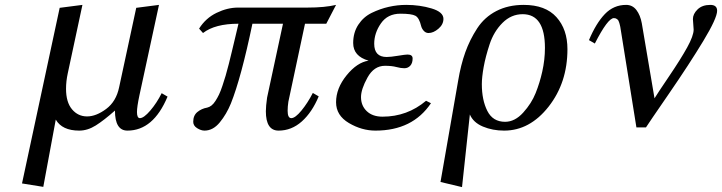

<svg xmlns="http://www.w3.org/2000/svg" viewBox="-20 -522 2952 785"><path d="M224 -490 317 -502 257 -222Q250 -190 250 -159Q250 -104 274.5 -75Q299 -46 336 -46Q373 -46 414 -76.5Q455 -107 467 -165L537 -490L630 -502L550 -132Q540 -85 540 -64Q540 -39 552 -39Q568 -39 594.5 -70Q621 -101 641 -141L665 -127Q607 12 501 12Q450 12 450 -70Q405 -30 371.5 -9Q338 12 304 12Q234 12 208 -33L157 242L70 228Z M1259 -142 1283 -128Q1256 -63 1214 -25.5Q1172 12 1119 12Q1067 12 1067 -67Q1067 -88 1072 -123L1137 -425H1012Q966 -204 924 -99Q906 -55 878.5 -21.5Q851 12 816 12Q802 12 786 2Q770 -8 770 -24Q770 -50 787 -64Q804 -78 827 -82Q836 -84 844.5 -90.5Q853 -97 861 -109.5Q869 -122 875.5 -135.5Q882 -149 889.5 -171.5Q897 -194 902.5 -212.5Q908 -231 915.5 -260.5Q923 -290 928 -311.5Q933 -333 941.5 -368Q950 -403 955 -425Q859 -425 810 -387L794 -405Q821 -448 865.5 -469.5Q910 -491 953 -491H1237Q1308 -491 1354 -502L1314 -425H1227L1159 -106Q1156 -86 1156 -69Q1156 -39 1171 -39Q1187 -39 1212.5 -70Q1238 -101 1259 -142Z M1742 -100Q1667 12 1515 12Q1459 12 1406.5 -19Q1354 -50 1354 -104Q1354 -161 1397 -214Q1440 -267 1487 -274Q1424 -292 1424 -346Q1424 -389 1445 -421Q1466 -453 1500 -469.5Q1534 -486 1569.5 -494Q1605 -502 1641 -502Q1696 -502 1744.5 -487.5Q1793 -473 1793 -445Q1793 -422 1772.5 -404.5Q1752 -387 1732 -387Q1721 -387 1713 -395.5Q1705 -404 1702 -415Q1694 -449 1678.5 -457.5Q1663 -466 1617 -466Q1565 -466 1537.5 -426.5Q1510 -387 1510 -343Q1510 -289 1561 -289Q1577 -289 1607 -294Q1637 -299 1646 -299Q1667 -299 1667 -283Q1667 -264 1657.5 -253.5Q1648 -243 1633 -243Q1619 -243 1600.5 -248Q1582 -253 1554 -253Q1509 -253 1482.5 -205Q1456 -157 1456 -125Q1456 -90 1479.5 -67.5Q1503 -45 1544 -45Q1645 -45 1722 -110Z M1901 -54 1869 243 1781 222 1853 -191Q1864 -257 1882.5 -308.5Q1901 -360 1931 -406Q1961 -452 2009.5 -477Q2058 -502 2121 -502Q2210 -502 2255 -452Q2300 -402 2300 -321Q2300 -184 2223 -86Q2146 12 2041 12Q1994 12 1954.5 -4.5Q1915 -21 1901 -54ZM2197 -229Q2208 -278 2208 -326Q2208 -464 2117 -464Q2070 -464 2034.5 -428.5Q1999 -393 1982 -341.5Q1965 -290 1957.5 -248Q1950 -206 1950 -178Q1950 -113 1972.5 -68.5Q1995 -24 2045 -24Q2085 -24 2119 -61.5Q2153 -99 2170 -141.5Q2187 -184 2197 -229Z M2412 -344 2388 -358Q2417 -427 2453 -464.5Q2489 -502 2540 -502Q2566 -502 2582 -481Q2598 -460 2604 -427L2656 -120Q2668 -140 2715.5 -210Q2763 -280 2789.5 -328Q2816 -376 2816 -401L2813 -444Q2813 -465 2832 -483.5Q2851 -502 2884 -502Q2912 -502 2912 -478Q2912 -448 2855.5 -354.5Q2799 -261 2714 -137.5Q2629 -14 2621 -1H2582L2519 -394Q2518 -397 2517.5 -403Q2517 -409 2516 -412.5Q2515 -416 2514 -421Q2513 -426 2512 -428.5Q2511 -431 2509.5 -435Q2508 -439 2506.5 -440.5Q2505 -442 2502.5 -444Q2500 -446 2497 -447Q2494 -448 2490 -448Q2465 -448 2412 -344Z"/></svg>

Font: Lingua Franca
Style: Italic
Weight: 400
Italic angle: -13°
Version: Version 1.19